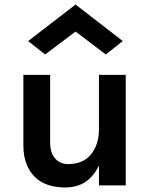

<svg xmlns="http://www.w3.org/2000/svg" viewBox="-20 -817 667 846"><path d="M534 0H416V-88Q370 9 268 9Q139 9 98 -92Q83 -126 83 -177V-487H201V-189Q201 -143 223 -118.5Q245 -94 280 -94Q342 -94 377 -132Q416 -177 416 -247V-487H534ZM104 -636 313 -797 521 -636 446 -577 313 -678 179 -577Z"/></svg>

Font: Karla Neue
Style: Bold
Weight: 700
Designer: Jonathan Pinhorn
Foundry: PYRS Fontlab Ltd. / Made with FontLab
Version: Version 1.000;PS 001.001;hotconv 1.0.56